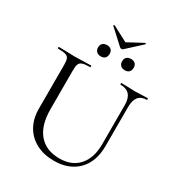

<svg xmlns="http://www.w3.org/2000/svg" viewBox="-214 -1058 1125 1211"><g transform="rotate(30 349.0 -453.0)"><path d="M485 -613Q482 -613 482 -619Q482 -625 485 -625L528 -624Q564 -622 585 -622Q602 -622 634 -624L676 -625Q678 -625 678 -619Q678 -613 676 -613Q596 -613 596 -515V-231Q596 -116 532 -51.5Q468 13 360 13Q286 13 230.5 -16Q175 -45 144.5 -98.5Q114 -152 114 -224V-544Q114 -574 108 -588Q102 -602 84.5 -607.5Q67 -613 29 -613Q27 -613 27 -619Q27 -625 29 -625L78 -624Q120 -622 146 -622Q173 -622 217 -624L263 -625Q266 -625 266 -619Q266 -613 263 -613Q226 -613 208.5 -607Q191 -601 185 -586.5Q179 -572 179 -542V-259Q179 -141 232 -79Q285 -17 382 -17Q472 -17 522 -73.5Q572 -130 572 -230V-515Q572 -613 485 -613ZM258 -913Q258 -915 260.5 -917.5Q263 -920 265 -919L377 -860L487 -919H489Q492 -919 493.5 -916.5Q495 -914 493 -912L387 -815Q383 -811 376 -811Q369 -811 365 -815L259 -912Q259 -912 258.5 -912.5Q258 -913 258 -913ZM244 -747Q244 -766 255.5 -776.5Q267 -787 287 -787Q306 -787 317 -776.5Q328 -766 328 -747Q328 -727 317.5 -716Q307 -705 287 -705Q267 -705 255.5 -716Q244 -727 244 -747ZM419 -747Q419 -766 430.5 -776.5Q442 -787 462 -787Q481 -787 492 -776.5Q503 -766 503 -747Q503 -727 492.5 -716Q482 -705 462 -705Q442 -705 430.5 -716Q419 -727 419 -747Z"/></g></svg>

Font: Cormorant SC
Style: Regular
Weight: 400
Designer: Christian Thalmann (Catharsis Fonts)
Foundry: Catharsis Fonts
Version: Version 4.000